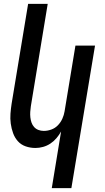

<svg xmlns="http://www.w3.org/2000/svg" viewBox="-20 -755 540 990"><path d="M247 215 295 -77Q285 -59 271 -42.5Q257 -26 239.5 -14.5Q222 -3 202 2.5Q182 8 163 8Q136 8 112 -0.5Q88 -9 72 -27Q56 -45 47.5 -68.5Q39 -92 35.5 -117.5Q32 -143 34 -169Q36 -195 40 -221L125 -735H226L139 -207Q137 -193 136 -178.5Q135 -164 136.5 -150Q138 -136 142.5 -123Q147 -110 156 -100Q165 -90 178 -85Q191 -80 206 -80Q225 -80 244.5 -87Q264 -94 278.5 -109Q293 -124 301.5 -143Q310 -162 313 -181L369 -520H470L348 215Z"/></svg>

Font: Iosevka Term Curly SmBd Obl
Style: Regular
Weight: 600
Italic angle: -9°
Designer: Belleve Invis
Foundry: Belleve Invis
Version: Version 32.3.0